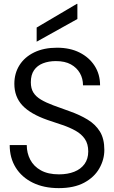

<svg xmlns="http://www.w3.org/2000/svg" viewBox="-20 -958 588 990"><path d="M283 12Q206 12 149 -16Q92 -44 61 -94Q30 -144 30 -210H118Q118 -169 136 -134.5Q154 -100 191 -79.5Q228 -59 284 -59Q329 -59 363 -72.5Q397 -86 416 -112.5Q435 -139 435 -177Q435 -216 417.5 -241.5Q400 -267 369.5 -284Q339 -301 302 -313.5Q265 -326 226 -339Q137 -370 95.5 -414.5Q54 -459 54 -526Q54 -580 80.5 -622Q107 -664 156.5 -688Q206 -712 274 -712Q341 -712 390.5 -687Q440 -662 468 -618.5Q496 -575 496 -518H408Q408 -553 392 -581Q376 -609 345.5 -626Q315 -643 268 -643Q231 -643 201.5 -631.5Q172 -620 155.5 -596Q139 -572 139 -534Q139 -502 152 -481Q165 -460 191 -444.5Q217 -429 254.5 -415Q292 -401 340 -384Q391 -366 431.5 -341.5Q472 -317 495 -280Q518 -243 518 -185Q518 -135 492 -89.5Q466 -44 414 -16Q362 12 283 12ZM169 -743V-816L376 -938H379V-860Z"/></svg>

Font: DM Sans 36pt
Style: Regular
Weight: 400
Designer: Colophon Foundry, Jonny Pinhorn
Foundry: Colophon Foundry
Version: Version 4.004;gftools[0.9.30]